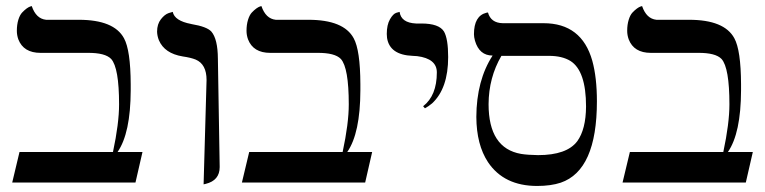

<svg xmlns="http://www.w3.org/2000/svg" viewBox="-20 -598 2507 629"><path d="M237.8 -533.2Q353.5 -533.2 386.2 -472.7Q407.7 -433.6 408.2 -322.3Q408.2 -313.5 408.2 -301.8Q407.7 -161.6 365.2 -100.1H446.8L423.8 0H20L43.9 -100.1H350.1Q370.1 -193.8 370.1 -255.9Q370.1 -376 344.2 -404.8Q324.7 -425.3 267.1 -424.8H112.8Q57.1 -424.8 40 -469.2Q35.2 -482.9 35.2 -497.1Q35.2 -517.1 40 -533Q44.9 -548.8 52.5 -556.9Q60.1 -564.9 67.1 -570.1Q74.2 -575.2 79.1 -576.7L84 -578.1Q98.1 -536.6 130.9 -533.2Z M647 5.9 656.7 -335.9Q656.7 -387.7 621.1 -402.8Q605.5 -409.2 578.6 -413.1Q519 -422.9 500.5 -466.3Q495.1 -480 494.6 -494.1Q494.6 -519 507.1 -534.9Q519.5 -550.8 532.7 -555.2L545.9 -559.1Q551.8 -529.8 606 -519.5L607.9 -519Q657.7 -510.7 672.4 -494.6Q693.4 -470.2 693.8 -405.8L699.7 -50.8Q699.7 -6.8 653.8 4.4Q653.8 4.4 647 5.9Z M990.2 -533.2Q1106 -533.2 1138.7 -472.7Q1160.2 -433.6 1160.6 -322.3Q1160.6 -313.5 1160.6 -301.8Q1160.2 -161.6 1117.7 -100.1H1199.2L1176.3 0H772.5L796.4 -100.1H1102.5Q1122.6 -193.8 1122.6 -255.9Q1122.6 -376 1096.7 -404.8Q1077.1 -425.3 1019.5 -424.8H865.2Q809.6 -424.8 792.5 -469.2Q787.6 -482.9 787.6 -497.1Q787.6 -517.1 792.5 -533Q797.4 -548.8 804.9 -556.9Q812.5 -564.9 819.6 -570.1Q826.7 -575.2 831.5 -576.7L836.4 -578.1Q850.6 -536.6 883.3 -533.2Z M1372.1 -243.2 1366.2 -250Q1411.1 -284.7 1411.1 -360.8Q1411.1 -405.8 1346.7 -414.1Q1339.4 -415 1332 -415Q1256.8 -418 1248 -473.6Q1247.1 -480.5 1247.1 -486.8Q1247.1 -516.6 1257.6 -534.9Q1268.1 -553.2 1278.8 -556.2L1289.1 -559.1Q1293.9 -523.4 1342.8 -521Q1349.6 -521 1360.4 -521Q1418.5 -521 1434.6 -494.6Q1448.2 -470.7 1448.2 -411.1Q1448.2 -308.1 1395.5 -259.3Q1383.8 -249.5 1372.1 -243.2Z M1778.8 -415H1622.6Q1581.1 -343.8 1580.6 -256.8Q1580.6 -112.3 1687 -93.8Q1708.5 -90.3 1742.7 -89.8Q1836.9 -89.8 1871.1 -135.3Q1899.4 -174.3 1899.9 -249Q1899.9 -366.2 1848.6 -398.4Q1821.3 -415 1778.8 -415ZM1739.7 11.2Q1630.9 11.2 1578.6 -66.9Q1541 -124 1540.5 -214.8Q1541 -334.5 1593.8 -416Q1550.3 -416 1536.1 -464.4Q1532.7 -476.6 1532.7 -485.8Q1532.7 -545.9 1573.2 -556.2Q1573.2 -556.2 1578.6 -557.1Q1587.9 -522.9 1627 -522H1760.7Q1885.7 -522 1920.4 -398.9Q1935.5 -344.2 1935.5 -266.1Q1935.5 -40 1816.9 0.5Q1784.7 11.2 1739.7 11.2Z M2237.3 -533.2Q2353 -533.2 2385.7 -472.7Q2407.2 -433.6 2407.7 -322.3Q2407.7 -313.5 2407.7 -301.8Q2407.2 -161.6 2364.7 -100.1H2446.3L2423.3 0H2019.5L2043.5 -100.1H2349.6Q2369.6 -193.8 2369.6 -255.9Q2369.6 -376 2343.8 -404.8Q2324.2 -425.3 2266.6 -424.8H2112.3Q2056.6 -424.8 2039.6 -469.2Q2034.7 -482.9 2034.7 -497.1Q2034.7 -517.1 2039.6 -533Q2044.4 -548.8 2052 -556.9Q2059.6 -564.9 2066.7 -570.1Q2073.7 -575.2 2078.6 -576.7L2083.5 -578.1Q2097.7 -536.6 2130.4 -533.2Z"/></svg>

Font: Linux Biolinum Capitals O
Style: Small Caps
Weight: 400
Designer: Philipp H. Poll
Foundry: Philipp H. Poll
Version: Version 1.0.4